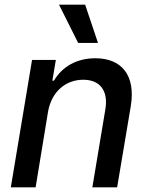

<svg xmlns="http://www.w3.org/2000/svg" viewBox="-20 -802 637 822"><path d="M185.7 -323.9C201.3 -410.9 262.1 -460.6 336.3 -460.6C408.7 -460.6 444.2 -413 431.1 -334.2L375.4 0H481.5L539.8 -346.9C562.1 -482.2 498.6 -552.6 388.1 -552.6C306.1 -552.6 245.4 -514.9 210.9 -456.7H204.2L219.1 -545.5H117.2L26.3 0H132.5ZM232.6 -782 314.6 -618.3H399.5L344.5 -782Z"/></svg>

Font: Magic Ui Pro Medium
Style: Italic
Weight: 500
Italic angle: -9.39999°
Designer: Stefan Endress, Andreas Faust
Version: Version 1.000;FEAKit 1.0